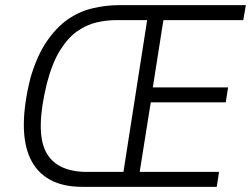

<svg xmlns="http://www.w3.org/2000/svg" viewBox="-20 -725 979 745"><path d="M299 0Q223 0 172.5 -28.5Q122 -57 97 -111Q72 -165 72.5 -243.5Q73 -322 98 -422Q123 -508 160.5 -563Q198 -618 242 -649Q286 -680 338 -692.5Q390 -705 441 -705H934L924 -647H614L573 -386H865L856 -328H565L522 -58H830L821 0ZM318 -58H459L551 -647H432Q393 -647 354.5 -638Q316 -629 280 -604Q244 -579 213.5 -530.5Q183 -482 162 -402Q117 -218 157 -138Q197 -58 318 -58Z"/></svg>

Font: Nunito Sans 7pt Condensed Light
Style: Italic
Weight: 300
Width: 3
Italic angle: -9°
Designer: Vernon Adams
Foundry: Vernon Adams
Version: Version 3.101;gftools[0.9.27]